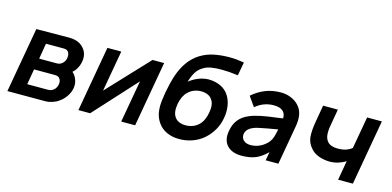

<svg xmlns="http://www.w3.org/2000/svg" viewBox="-70 -1165 3262 1597"><g transform="rotate(15 1560.5 -367.0)"><path d="M413.5 -562.5Q492 -562.5 533.5 -522Q585.5 -473 572 -397Q564.5 -354 537.5 -317.5Q527 -304.5 515.5 -295Q540 -274.5 551 -245Q567.5 -208.5 560.5 -165.5Q554 -129 531.2 -94.8Q508.5 -60.5 475 -37.5Q453.5 -21 421.5 -10.5Q390.5 0 366.5 0H34.5L133.5 -560.5ZM220 -329H373Q405 -329 426 -354Q440 -369.5 444 -391.5Q449 -419 440.5 -438.5Q434.5 -452 423.5 -457.8Q412.5 -463.5 396 -463.5H242.5ZM179 -98H359.5Q391.5 -98 413.5 -122Q429 -139 433.5 -165.5Q437.5 -190 428 -207.5Q421 -221 410 -226.2Q399 -231.5 380 -231.5H202Z M1134.5 0H1014.5L1079 -363.5L747 0H646L745 -562.5H864.5L802 -209.5L1133.5 -562.5H1233.5Z M1803.5 -441.5Q1827.5 -404 1835.2 -354.8Q1843 -305.5 1833.5 -253Q1825 -197.5 1797.5 -148Q1770 -98.5 1726 -59.5Q1703.5 -40 1678 -25.5Q1652.5 -11 1625 -1.8Q1597.5 7.5 1568.8 12Q1540 16.5 1511.5 15.5Q1455.5 15.5 1408 -6.5Q1360.5 -28.5 1331.5 -71Q1304.5 -110.5 1297 -157.2Q1289.5 -204 1297 -261.5L1307.5 -332.5Q1314.5 -370.5 1323.5 -407.2Q1332.5 -444 1344 -480Q1355.5 -513.5 1370.5 -544.5Q1385.5 -575.5 1404.8 -602.5Q1424 -629.5 1447.8 -652.2Q1471.5 -675 1500 -692.5Q1553.5 -725 1615.5 -737.5Q1677.5 -750 1750 -750Q1779.5 -750 1810 -747Q1840.5 -744 1873 -738.5L1852 -623Q1773 -633.5 1710.5 -633.5Q1659 -633.5 1619.8 -626.8Q1580.5 -620 1552 -601Q1517 -580 1496.5 -545.2Q1476 -510.5 1462.5 -463.5Q1498.5 -492.5 1541 -509.2Q1583.5 -526 1626 -527Q1683.5 -527 1730 -505.5Q1776.5 -484 1803.5 -441.5ZM1482.5 -372Q1443 -335 1429.5 -262.5Q1417 -188.5 1444 -151Q1457.5 -130 1482.2 -119.2Q1507 -108.5 1538.5 -108.5Q1570 -108.5 1599.2 -119.2Q1628.5 -130 1650 -151Q1689.5 -188.5 1702.5 -261.5Q1716 -334.5 1688.5 -372Q1675 -393.5 1649.8 -404.5Q1624.5 -415.5 1593 -415.5Q1561.5 -415.5 1533.2 -404.5Q1505 -393.5 1482.5 -372Z M2258.5 0 2272 -74Q2222 -24 2172 -4Q2121.5 15.5 2054.5 15.5Q1970 15.5 1927.5 -31Q1885.5 -78 1900.5 -157.5Q1909.5 -213.5 1940 -253.5Q1970.5 -293.5 2027.5 -317.5Q2048.5 -326.5 2073 -333.5Q2097.5 -340.5 2126.2 -346.5Q2155 -352.5 2189.2 -357.5Q2223.5 -362.5 2264 -367.5L2308.5 -374Q2310.5 -414.5 2284.8 -437Q2259 -459.5 2206.5 -459.5Q2119 -459.5 2050 -401L1991 -484.5Q2045.5 -531.5 2105.5 -554.8Q2165.5 -578 2237.5 -578Q2281.5 -578 2321.5 -562Q2361.5 -546 2387.5 -518.5Q2449 -458.5 2427.5 -338.5L2368 0ZM2293 -275Q2193 -258.5 2131.5 -245Q2089 -236.5 2060.2 -217.2Q2031.5 -198 2025 -166.5Q2022.5 -150 2026.8 -136Q2031 -122 2041.2 -111.5Q2051.5 -101 2067 -95.2Q2082.5 -89.5 2102.5 -89.5Q2147.5 -89.5 2187 -109.2Q2226.5 -129 2253.5 -162.5Q2270 -184 2277.5 -210Q2281.5 -223 2285.2 -239Q2289 -255 2293 -275Z M3108.5 -562.5 3009.5 0H2882.5L2911.5 -167.5Q2883 -149 2847.8 -138Q2812.5 -127 2775 -127Q2751.5 -127 2729 -130.8Q2706.5 -134.5 2685.8 -141.5Q2665 -148.5 2647.2 -159.2Q2629.5 -170 2616 -184.5Q2574 -227.5 2568 -282.5Q2563 -338.5 2578.5 -424L2602.5 -562.5H2729.5L2705.5 -424Q2696 -374 2699.5 -338Q2703 -302 2724 -279Q2736.5 -264.5 2759.8 -256.8Q2783 -249 2808.5 -249Q2849 -249 2877.8 -257.8Q2906.5 -266.5 2932.5 -286.5L2981.5 -562.5Z"/></g></svg>

Font: Russisch Sans
Style: Bold Italic
Weight: 700
Italic angle: -10°
Designer: Michael Sharanda (font) & Cristiano Sobral (main changes)
Foundry: Michael Sharanda
Version: Version 2.00;September 8, 2020;FontCreator 13.0.0.2681 64-bi